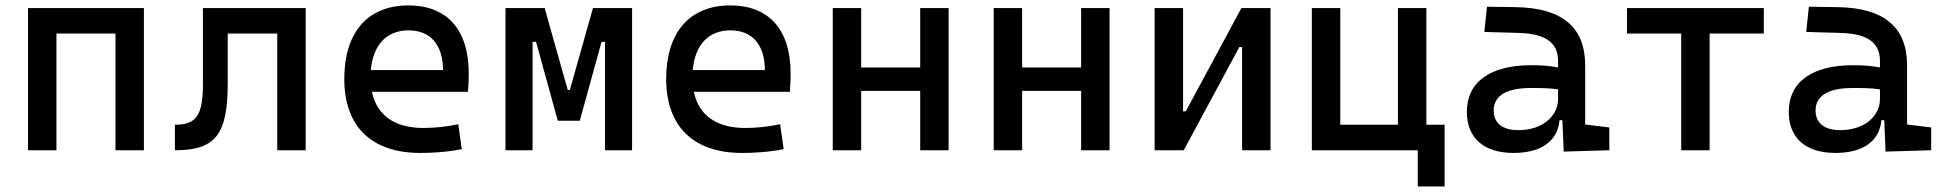

<svg xmlns="http://www.w3.org/2000/svg" viewBox="-20 -547 7071 699"><path d="M400.4 0H503.9V-517.6H82V0H185.5V-424.8H400.4Z M616.7 0C764.2 0 809.1 -56.2 809.1 -244.6V-424.8H989.3V0H1092.8V-517.6H718.8V-241.2C718.8 -127 694.8 -92.8 616.7 -92.8Z M1509.8 9.8C1548.8 9.8 1599.6 7.8 1661.1 -3.9L1648.4 -94.7C1605.5 -85.9 1564.5 -81.1 1521.5 -81.1C1417.5 -81.1 1352.1 -126.5 1334 -212.9H1683.6C1685.5 -233.4 1686.5 -254.9 1686.5 -279.3C1686.5 -440.4 1606.4 -527.3 1466.8 -527.3C1318.4 -527.3 1233.4 -428.7 1233.4 -259.8C1233.4 -85.9 1333 9.8 1509.8 9.8ZM1330.1 -292C1338.4 -384.3 1387.7 -436.5 1467.8 -436.5C1545.9 -436.5 1592.8 -384.8 1592.8 -292Z M1820.3 0H1918.9V-394.5H1931.6L2010.7 -107.4H2090.8L2169.9 -394.5H2182.6V0H2281.2V-517.6H2138.7L2054.7 -219.7H2046.9L1962.9 -517.6H1820.3Z M2681.6 9.8C2720.7 9.8 2771.5 7.8 2833 -3.9L2820.3 -94.7C2777.3 -85.9 2736.3 -81.1 2693.4 -81.1C2589.4 -81.1 2523.9 -126.5 2505.9 -212.9H2855.5C2857.4 -233.4 2858.4 -254.9 2858.4 -279.3C2858.4 -440.4 2778.3 -527.3 2638.7 -527.3C2490.2 -527.3 2405.3 -428.7 2405.3 -259.8C2405.3 -85.9 2504.9 9.8 2681.6 9.8ZM2502 -292C2510.3 -384.3 2559.6 -436.5 2639.6 -436.5C2717.8 -436.5 2764.6 -384.8 2764.6 -292Z M3330.1 0H3433.6V-517.6H3330.1V-301.3H3115.2V-517.6H3011.7V0H3115.2V-216.3H3330.1Z M3916 0H4019.5V-517.6H3916V-301.3H3701.2V-517.6H3597.7V0H3701.2V-216.3H3916Z M4183.6 0H4289.6L4492.2 -376H4502V0H4605.5V-517.6H4499.5L4296.9 -141.6H4287.1V-517.6H4183.6Z M4755.9 0H5141.6V131.8H5239.3V-92.8H5172.9V-517.6H5069.3V-92.8H4859.4V-517.6H4755.9Z M5672.9 4.9 5838.9 0V-83L5751 -93.8V-309.6C5751 -446.3 5668.9 -518.6 5498 -521L5393.6 -522.5L5383.8 -430.7L5507.8 -427.2C5603.5 -424.8 5652.3 -394 5652.3 -325.2V-301.3C5624 -307.1 5591.8 -309.6 5554.7 -309.6C5405.3 -309.6 5320.3 -249 5320.3 -139.6C5320.3 -44.4 5382.3 9.8 5490.2 9.8C5586.4 9.8 5650.4 -29.8 5657.7 -109.4H5668ZM5652.3 -221.7V-185.5C5652.3 -130.9 5603.5 -73.2 5506.8 -73.2C5450.2 -73.2 5418 -99.1 5418 -144.5C5418 -198.7 5464.4 -226.6 5552.7 -226.6C5586.4 -226.6 5619.1 -226.6 5652.3 -221.7Z M6100.6 0H6204.1V-424.8H6401.4V-517.6H5903.3V-424.8H6100.6Z M6844.7 4.9 7010.7 0V-83L6922.9 -93.8V-309.6C6922.9 -446.3 6840.8 -518.6 6669.9 -521L6565.4 -522.5L6555.7 -430.7L6679.7 -427.2C6775.4 -424.8 6824.2 -394 6824.2 -325.2V-301.3C6795.9 -307.1 6763.7 -309.6 6726.6 -309.6C6577.1 -309.6 6492.2 -249 6492.2 -139.6C6492.2 -44.4 6554.2 9.8 6662.1 9.8C6758.3 9.8 6822.3 -29.8 6829.6 -109.4H6839.8ZM6824.2 -221.7V-185.5C6824.2 -130.9 6775.4 -73.2 6678.7 -73.2C6622.1 -73.2 6589.8 -99.1 6589.8 -144.5C6589.8 -198.7 6636.2 -226.6 6724.6 -226.6C6758.3 -226.6 6791 -226.6 6824.2 -221.7Z"/></svg>

Font: Cascadia Mono NF
Style: Regular
Weight: 400
Monospace: yes
Designer: Aaron Bell
Foundry: Saja Typeworks
Version: Version 2404.023